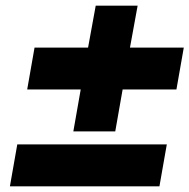

<svg xmlns="http://www.w3.org/2000/svg" viewBox="-20 -593 669 678"><path d="M439 -425H629L603 -277H413L387 -129H239L265 -277H76L102 -425H291L318 -573H466ZM569 -83 543 65H15L41 -83Z"/></svg>

Font: Overused Grotesk ExtraBold
Style: Italic
Weight: 800
Italic angle: -10°
Version: Version 0.003